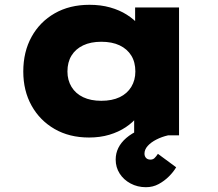

<svg xmlns="http://www.w3.org/2000/svg" viewBox="-20 -564 908 800"><path d="M351 9Q269 9 207.5 -26.5Q146 -62 111.5 -124Q77 -186 77 -266Q77 -348 111.5 -410.5Q146 -473 208 -508.5Q270 -544 353 -544Q400 -544 439 -533Q478 -522 508 -503Q538 -484 558 -461Q578 -438 585 -416L543 -412V-533H726V0H539V-141L578 -131Q573 -104 553.5 -79Q534 -54 504 -34Q474 -14 435.5 -2.5Q397 9 351 9ZM402 -144Q447 -144 478.5 -159Q510 -174 527 -202Q544 -230 544 -266Q544 -305 527 -332.5Q510 -360 478.5 -375Q447 -390 402 -390Q358 -390 326.5 -375Q295 -360 278 -332.5Q261 -305 261 -266Q261 -230 278 -202Q295 -174 326.5 -159Q358 -144 402 -144ZM588 216Q553 216 524 200.5Q495 185 478.5 159Q462 133 462 101Q462 75 473 52.5Q484 30 506 11Q528 -8 561 -23Q594 -38 637 -49L680 0Q654 6 631.5 17.5Q609 29 595.5 44Q582 59 582 76Q582 87 588.5 94Q595 101 607 101Q617 101 623.5 95Q630 89 638 77L714 133Q703 152 684 171Q665 190 641 203Q617 216 588 216Z"/></svg>

Font: Lexend Giga ExtraBold
Style: Regular
Weight: 800
Designer: Bonnie Shaver-Troup, Thomas Jockin
Foundry: Lexend
Version: Version 1.007